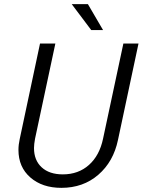

<svg xmlns="http://www.w3.org/2000/svg" viewBox="-20 -900 688 926"><path d="M69 -177Q69 -202 75 -229L173 -690H247L149 -231Q144 -204 144 -186Q144 -127 181 -93Q218 -59 283 -59Q358 -59 409 -104.5Q460 -150 477 -231L575 -690H648L549 -225Q527 -120 454 -57Q381 6 276 6Q184 6 126.5 -44Q69 -94 69 -177ZM326 -880H404L477 -755H420Z"/></svg>

Font: D-DIN
Style: DIN-Italic
Weight: 400
Italic angle: -12°
Designer: Charles Nix
Foundry: Datto Inc.
Version: Version 1.00